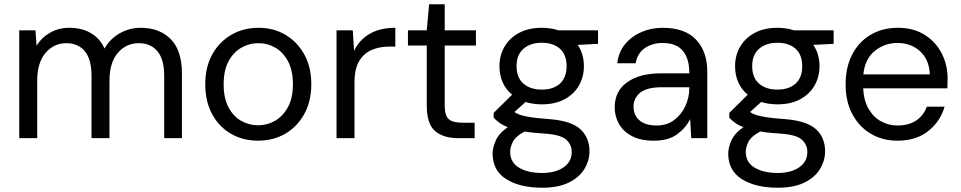

<svg xmlns="http://www.w3.org/2000/svg" viewBox="-20 -646 4494 898"><path d="M70 0V-504H146L151 -432Q175 -471 215 -493.5Q255 -516 304 -516Q362 -516 404.5 -491.5Q447 -467 469 -419Q495 -465 540.5 -490.5Q586 -516 638 -516Q726 -516 778.5 -463Q831 -410 831 -301V0H748V-292Q748 -368 716.5 -406Q685 -444 629 -444Q570 -444 531 -398.5Q492 -353 492 -268V0H408V-292Q408 -368 377 -406Q346 -444 290 -444Q232 -444 193 -398.5Q154 -353 154 -268V0Z M1187 12Q1116 12 1060 -20.5Q1004 -53 972 -112.5Q940 -172 940 -252Q940 -332 972.5 -391Q1005 -450 1061.5 -483Q1118 -516 1189 -516Q1260 -516 1315.5 -483Q1371 -450 1403.5 -391Q1436 -332 1436 -252Q1436 -172 1403 -112.5Q1370 -53 1314 -20.5Q1258 12 1187 12ZM1187 -60Q1230 -60 1267 -81.5Q1304 -103 1327 -145.5Q1350 -188 1350 -252Q1350 -316 1327.5 -358.5Q1305 -401 1268.5 -422.5Q1232 -444 1189 -444Q1145 -444 1108 -422.5Q1071 -401 1048.5 -358.5Q1026 -316 1026 -252Q1026 -188 1048 -145.5Q1070 -103 1107 -81.5Q1144 -60 1187 -60Z M1554 0V-504H1630L1636 -408Q1660 -459 1708.5 -487.5Q1757 -516 1829 -516V-428H1798Q1755 -428 1718.5 -412.5Q1682 -397 1660 -360.5Q1638 -324 1638 -260V0Z M2122 0Q2053 0 2014.5 -33.5Q1976 -67 1976 -152V-433H1888V-504H1976L1987 -626H2060V-504H2206V-433H2060V-152Q2060 -105 2079 -88.5Q2098 -72 2146 -72H2200V0Z M2514 -158Q2473 -158 2438 -169L2386 -122Q2397 -114 2413.5 -108.5Q2430 -103 2461 -98Q2492 -93 2548 -89Q2651 -81 2694 -42Q2737 -3 2737 62Q2737 105 2713.5 144Q2690 183 2641 207.5Q2592 232 2515 232Q2412 232 2348 192Q2284 152 2284 72Q2284 44 2299 10.5Q2314 -23 2355 -51Q2332 -60 2317 -71Q2302 -82 2289 -95V-118L2375 -203Q2316 -253 2316 -337Q2316 -386 2339 -426.5Q2362 -467 2406.5 -491.5Q2451 -516 2514 -516Q2556 -516 2592 -504H2777V-441L2682 -436Q2711 -393 2711 -337Q2711 -287 2688 -246.5Q2665 -206 2621 -182Q2577 -158 2514 -158ZM2514 -227Q2568 -227 2599 -255Q2630 -283 2630 -337Q2630 -390 2599 -418Q2568 -446 2514 -446Q2461 -446 2428.5 -418Q2396 -390 2396 -337Q2396 -283 2428 -255Q2460 -227 2514 -227ZM2366 64Q2366 114 2408 138.5Q2450 163 2515 163Q2578 163 2616 136.5Q2654 110 2654 65Q2654 30 2628 7Q2602 -16 2529 -21Q2474 -24 2434 -31Q2392 -9 2379 16.5Q2366 42 2366 64Z M3038 12Q2976 12 2935.5 -9.5Q2895 -31 2875 -66.5Q2855 -102 2855 -144Q2855 -220 2913.5 -261.5Q2972 -303 3071 -303H3204Q3204 -445 3079 -445Q3031 -445 2996 -421Q2961 -397 2953 -350H2867Q2873 -403 2904 -440Q2935 -477 2981 -496.5Q3027 -516 3079 -516Q3184 -516 3236 -460Q3288 -404 3288 -312V0H3213L3208 -89Q3187 -47 3146.5 -17.5Q3106 12 3038 12ZM3051 -59Q3099 -59 3133 -84.5Q3167 -110 3185.5 -150Q3204 -190 3204 -235V-238H3078Q3004 -238 2973.5 -212Q2943 -186 2943 -148Q2943 -107 2971 -83Q2999 -59 3051 -59Z M3616 -158Q3575 -158 3540 -169L3488 -122Q3499 -114 3515.5 -108.5Q3532 -103 3563 -98Q3594 -93 3650 -89Q3753 -81 3796 -42Q3839 -3 3839 62Q3839 105 3815.5 144Q3792 183 3743 207.5Q3694 232 3617 232Q3514 232 3450 192Q3386 152 3386 72Q3386 44 3401 10.5Q3416 -23 3457 -51Q3434 -60 3419 -71Q3404 -82 3391 -95V-118L3477 -203Q3418 -253 3418 -337Q3418 -386 3441 -426.5Q3464 -467 3508.5 -491.5Q3553 -516 3616 -516Q3658 -516 3694 -504H3879V-441L3784 -436Q3813 -393 3813 -337Q3813 -287 3790 -246.5Q3767 -206 3723 -182Q3679 -158 3616 -158ZM3616 -227Q3670 -227 3701 -255Q3732 -283 3732 -337Q3732 -390 3701 -418Q3670 -446 3616 -446Q3563 -446 3530.5 -418Q3498 -390 3498 -337Q3498 -283 3530 -255Q3562 -227 3616 -227ZM3468 64Q3468 114 3510 138.5Q3552 163 3617 163Q3680 163 3718 136.5Q3756 110 3756 65Q3756 30 3730 7Q3704 -16 3631 -21Q3576 -24 3536 -31Q3494 -9 3481 16.5Q3468 42 3468 64Z M4177 12Q4107 12 4052 -21Q3997 -54 3966 -113Q3935 -172 3935 -252Q3935 -331 3965.5 -390.5Q3996 -450 4051.5 -483Q4107 -516 4179 -516Q4253 -516 4305 -483Q4357 -450 4384.5 -396Q4412 -342 4412 -279Q4412 -269 4411.5 -258Q4411 -247 4411 -233H4017Q4020 -175 4043 -136Q4066 -97 4101.5 -78Q4137 -59 4177 -59Q4230 -59 4264.5 -82Q4299 -105 4315 -147H4398Q4378 -78 4321.5 -33Q4265 12 4177 12ZM4177 -445Q4117 -445 4071 -407.5Q4025 -370 4018 -298H4329Q4326 -367 4283.5 -406Q4241 -445 4177 -445Z"/></svg>

Font: DM Sans
Style: Regular
Weight: 400
Designer: Colophon Foundry, Jonny Pinhorn
Foundry: Colophon Foundry
Version: Version 4.004; ttfautohint (v1.8.4.7-5d5b)